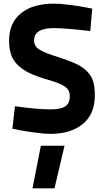

<svg xmlns="http://www.w3.org/2000/svg" viewBox="-20 -722 570 1053"><path d="M485.8 -674.8 475.1 -551.8Q334 -567.9 275.9 -567.9Q167 -567.9 167 -501Q167 -469.2 194.1 -451.2Q221.2 -433.1 308.1 -405.8Q365.7 -387.2 400.4 -370.4Q435.1 -353.5 458.7 -329.3Q482.4 -305.2 491.2 -274.7Q500 -244.1 500 -198.2Q500 -95.7 433.8 -41.7Q367.7 12.2 257.8 12.2Q224.1 12.2 171.6 5.1Q119.1 -2 83.5 -8.8L47.9 -16.1L62 -139.2Q186 -122.1 256.8 -122.1Q313 -122.1 337.9 -138.7Q362.8 -155.3 362.8 -194.8Q362.8 -227.1 338.1 -245.8Q313.5 -264.6 241.2 -285.2Q182.1 -302.2 143.3 -320.6Q104.5 -338.9 78.4 -364.3Q52.2 -389.6 41 -422.1Q29.8 -454.6 29.8 -499Q29.8 -596.7 95.2 -649.4Q160.6 -702.1 275.9 -702.1Q310.1 -702.1 362.5 -695.3Q415 -688.5 450.2 -681.6ZM158.2 311 204.1 77.1H334L278.8 311Z"/></svg>

Font: TitilliumText25L
Style: 999 wt
Weight: 900
Designer: Accademia di Belle Arti di Urbino and others
Foundry: Accademia di Belle Arti di Urbino and others.
Version: Version 25.000